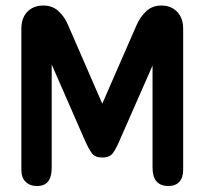

<svg xmlns="http://www.w3.org/2000/svg" viewBox="-20 -648 718 674"><path d="M109.5 5Q85 5 70 -9.8Q55 -24.5 55 -52Q55 -61 55 -89.8Q55 -118.5 55 -160Q55 -201.5 55 -249.2Q55 -297 55 -345Q55 -393 55 -435Q55 -477 55 -506.8Q55 -536.5 55 -547Q55 -573.5 65 -591.8Q75 -610 92.2 -619.2Q109.5 -628.5 130 -628.5H133.5Q164 -628.5 185.2 -609Q206.5 -589.5 219 -560L339 -284L459.5 -560Q472.5 -589.5 493.8 -609Q515 -628.5 545.5 -628.5H548.5Q569 -628.5 586 -619Q603 -609.5 613 -591.5Q623 -573.5 623 -547Q623 -536.5 623 -506.8Q623 -477 623 -435Q623 -393 623 -345Q623 -297 623 -249.2Q623 -201.5 623 -160Q623 -118.5 623 -89.8Q623 -61 623 -52Q623 -24.5 609.5 -9.8Q596 5 571.5 5Q515.5 5 515.5 -59.5V-418L399.5 -154Q387 -125 375.8 -110Q364.5 -95 339 -95Q313.5 -95 302.5 -110Q291.5 -125 278.5 -154L161.5 -421.5V-59.5Q161.5 -27.5 149 -11.2Q136.5 5 109.5 5Z"/></svg>

Font: Sono Medium
Style: Regular
Weight: 500
Designer: Tyler Finck
Foundry: Tyler Finck
Version: Version 2.112